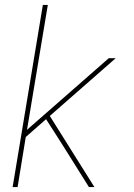

<svg xmlns="http://www.w3.org/2000/svg" viewBox="-20 -755 540 775"><path d="M31 0 153 -735H173L89 -231L419 -520H447L181 -287L361 0H339L233 -169L166 -274L84 -202L51 0Z"/></svg>

Font: Iosevka SS04 Thin Oblique
Style: Regular
Weight: 100
Italic angle: -9°
Monospace: yes
Designer: Belleve Invis
Foundry: Belleve Invis
Version: Version 19.0.0; ttfautohint (v1.8.4)